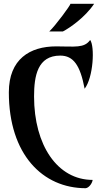

<svg xmlns="http://www.w3.org/2000/svg" viewBox="-20 -993 541 1018"><path d="M160.6 -481.4C160.6 -590.8 179.2 -698.2 299.3 -698.2C369.6 -698.2 405.3 -646.5 428.7 -522.5C475.1 -582.5 483.4 -747.1 458 -781.2C426.8 -736.3 376 -747.1 277.8 -747.1C138.7 -747.1 26.9 -679.7 26.9 -503.4C26.9 -173.3 207 4.9 434.6 4.9C454.1 2 469.7 -24.4 471.2 -39.1C284.2 -39.1 160.6 -223.6 160.6 -481.4ZM353.5 -972.7C353.5 -964.8 274.4 -857.4 241.2 -826.2H313.5C348.6 -844.2 431.2 -900.9 479 -972.7Z"/></svg>

Font: Amarante
Style: Regular
Weight: 400
Designer: Karolina Lach
Foundry: Sorkin Type Co.
Version: Version 1.001